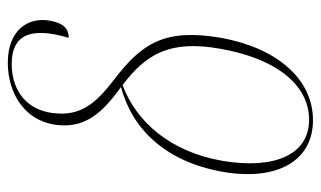

<svg xmlns="http://www.w3.org/2000/svg" viewBox="-185 -401 822 492"><g transform="rotate(90 226.0 -155.0)"><path d="M288 -546C182 -546 103 -453 77 -311C52 -165 91 -107 187 -34C248 13 273 49 271 105C268 189 210 226 144 226C71 226 47 180 77 80C51 80 39 96 33 128C23 183 56 236 141 236C218 236 295 193 301 101C305 38 272 -5 203 -54C312 -83 394 -169 420 -313C445 -453 393 -546 288 -546ZM287 -536C376 -536 415 -448 392 -313C369 -182 294 -94 198 -58C118 -119 82 -179 105 -309C130 -450 196 -536 287 -536Z"/></g></svg>

Font: Noto Serif Display Condensed Thin
Style: Italic
Weight: 100
Width: 3
Italic angle: -12°
Designer: Monotype Design Team
Foundry: Monotype Imaging Inc.
Version: Version 2.009